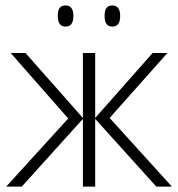

<svg xmlns="http://www.w3.org/2000/svg" viewBox="-20 -689 658 709"><path d="M286.1 -493.2H331.5V-253.4L543.5 -493.2H598.1L384.8 -253.4L614.7 0H557.1L331.5 -250V0H286.1V-250L60.5 0H2.9L231.9 -251.5L19.5 -493.2H74.2L286.1 -253.4ZM193.4 -629.9Q193.4 -650.9 200.4 -659.9Q207.5 -668.9 222.2 -668.9Q251 -668.9 251 -629.9Q251 -590.8 222.2 -590.8Q193.4 -590.8 193.4 -629.9ZM366.2 -629.9Q366.2 -650.9 373.3 -659.9Q380.4 -668.9 394.5 -668.9Q423.8 -668.9 423.8 -629.9Q423.8 -590.8 394.5 -590.8Q366.2 -590.8 366.2 -629.9Z"/></svg>

Font: Bpm'online Open Sans Light
Style: Regular
Weight: 300
Foundry: Ascender Corporation
Version: Version 1.10